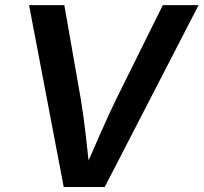

<svg xmlns="http://www.w3.org/2000/svg" viewBox="-20 -748 814 768"><path d="M234.9 0 96.2 -727.5H237.3L303.7 -348.6Q313.5 -288.6 322 -216.8Q330.6 -145 340.3 -52.7H311Q350.6 -144.5 383.1 -217.5Q415.5 -290.5 443.4 -348.6L631.3 -727.5H774.4L398.9 0Z"/></svg>

Font: Inter 18pt SemiBold
Style: Italic
Weight: 600
Italic angle: -9.3988°
Designer: Rasmus Andersson
Foundry: rsms
Version: Version 4.001;git-66647c0bb